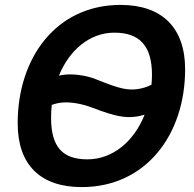

<svg xmlns="http://www.w3.org/2000/svg" viewBox="-20 -746 790 782"><path d="M313 16C573 16 734 -196 734 -464C734 -634 639 -726 471 -726C210 -726 52 -512 52 -244C52 -73 146 16 313 16ZM379 -420C335 -439 278 -447 236 -441C231 -440 226 -439 220 -438C263 -543 346 -613 446 -613C548 -613 599 -560 599 -441C599 -427 598 -414 597 -401C578 -391 559 -386 540 -383C499 -378 468 -384 379 -420ZM336 -97C234 -97 188 -148 188 -267C188 -285 189 -302 191 -319C204 -323 217 -327 230 -328C264 -332 314 -324 357 -307C451 -271 491 -265 533 -271C544 -272 556 -275 569 -279C526 -170 439 -97 336 -97Z"/></svg>

Font: Geist SemiBold
Style: Italic
Weight: 600
Italic angle: -12°
Designer: Basement.studio, Andrés Briganti, Mateo Zaragoza
Foundry: Basement.studio, Vercel, Andrés Briganti, Guido Ferreyra, Mateo Zaragoza
Version: Version 1.500